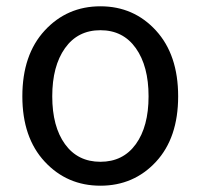

<svg xmlns="http://www.w3.org/2000/svg" viewBox="-20 -577 637 610"><path d="M51 -271Q51 -403 122 -480Q193 -557 299 -557Q405 -557 475.5 -480Q546 -403 546 -271Q546 -139 475.5 -63Q405 13 299 13Q193 13 122 -63.5Q51 -140 51 -271ZM186.5 -119Q227 -63 299 -63Q371 -63 411.5 -119Q452 -175 452 -271Q452 -367 411.5 -424Q371 -481 299 -481Q227 -481 186.5 -424Q146 -367 146 -271Q146 -175 186.5 -119Z"/></svg>

Font: Noto Sans SC
Style: Regular
Weight: 400
Designer: Ryoko NISHIZUKA  (kana, bopomofo & ideographs); Paul D. Hunt (Latin, Greek & Cyrillic); Sandoll Communications , Soo-you
Foundry: Adobe
Version: Version 2.002;hotconv 1.0.116;makeotfexe 2.5.65601